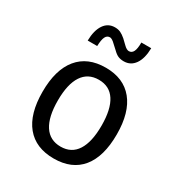

<svg xmlns="http://www.w3.org/2000/svg" viewBox="-158 -753 816 873"><g transform="rotate(30 250.0 -317.0)"><path d="M250 -401.4Q193.4 -401.4 164.1 -356.9Q134.8 -312.5 134.8 -226.6Q134.8 -140.6 164.1 -95.7Q193.4 -50.8 250 -50.8Q306.6 -50.8 335.4 -95.7Q364.3 -140.6 364.3 -226.6Q364.3 -312.5 335.4 -356.9Q306.6 -401.4 250 -401.4ZM250 -464.8Q343.8 -464.8 394 -403.3Q444.3 -341.8 444.3 -226.6Q444.3 -110.4 394.5 -49.3Q344.7 11.7 250 11.7Q155.3 11.7 105 -49.3Q54.7 -110.4 54.7 -226.6Q54.7 -341.8 105 -403.3Q155.3 -464.8 250 -464.8ZM248 -555.7 224.6 -577.1Q216.8 -585 209.5 -589.4Q202.1 -593.8 197.3 -593.8Q181.6 -593.8 174.3 -578.6Q167 -563.5 166 -530.3H116.2Q117.2 -584 137.7 -614.3Q158.2 -644.5 194.3 -644.5Q210.9 -644.5 223.6 -638.7Q236.3 -632.8 251 -620.1L274.4 -597.7Q283.2 -588.9 290 -585.4Q296.9 -582 301.8 -582Q317.4 -582 324.7 -597.2Q332 -612.3 332 -644.5H383.8Q382.8 -589.8 361.8 -560.1Q340.8 -530.3 304.7 -530.3Q288.1 -530.3 275.4 -535.6Q262.7 -541 248 -555.7Z"/></g></svg>

Font: BabelStone Xiangqi Colour
Style: Regular
Weight: 400
Designer: Andrew West
Foundry: BabelStone
Version: Version 11.001 November 01, 2021